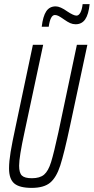

<svg xmlns="http://www.w3.org/2000/svg" viewBox="-20 -906 456 934"><path d="M24 -87Q24 -120 31.5 -166Q39 -212 57 -295L140 -688H190L99 -262Q73 -143 73 -100Q73 -65 86.5 -52Q100 -39 135 -39Q174 -39 194.5 -56.5Q215 -74 228.5 -117.5Q242 -161 264 -262L354 -688H405L321 -295Q292 -159 273 -100.5Q254 -42 223.5 -17Q193 8 134 8Q75 8 49.5 -13.5Q24 -35 24 -87ZM251 -875Q273 -875 308 -850Q338 -830 352 -830Q363 -830 371 -844.5Q379 -859 382 -886H416Q411 -836 394.5 -812Q378 -788 348 -788Q334 -788 321.5 -793.5Q309 -799 292 -811Q275 -823 265.5 -828Q256 -833 247 -833Q225 -833 217 -776H183Q189 -827 205 -851Q221 -875 251 -875Z"/></svg>

Font: Saira Ultra Condensed Light
Style: Italic
Weight: 300
Width: 1
Italic angle: -12°
Designer: Hector Gatti with collaboration of the Omnibus-Type team
Foundry: Omnibus-Type
Version: Version 1.001; ttfautohint (v1.8)